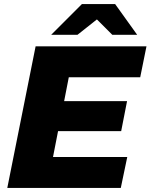

<svg xmlns="http://www.w3.org/2000/svg" viewBox="-20 -929 744 949"><path d="M242 -153H609L577 0H16L156 -700H704L673 -547H320L297 -429H608L579 -281H267ZM233 -757 385 -909H549L658 -757H535L459 -833L363 -757Z"/></svg>

Font: Montserrat ExtraBold
Style: Italic
Weight: 800
Italic angle: -11.3°
Designer: Julieta Ulanovsky
Foundry: Julieta Ulanovsky
Version: Version 9.000; ttfautohint (v1.8.4.7-5d5b)